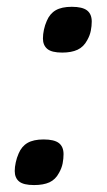

<svg xmlns="http://www.w3.org/2000/svg" viewBox="-20 -532 312 559"><path d="M165 -83Q165 -70.3 162.4 -56.4Q159.7 -42.5 151.9 -28.8Q141.6 -9.3 124 -1.2Q106.4 6.8 79.1 6.8Q48.3 6.8 35.6 -3.7Q22.9 -14.2 22.9 -34.2Q22.9 -45.9 25.9 -59.3Q28.8 -72.8 34.2 -85Q43 -106 60.3 -116Q77.6 -126 106.9 -126Q137.7 -126 151.4 -115.5Q165 -105 165 -83ZM247.1 -469.2Q247.1 -456.5 244.4 -442.6Q241.7 -428.7 233.9 -415Q223.6 -395.5 205.8 -387.2Q188 -378.9 161.1 -378.9Q130.4 -378.9 117.7 -389.6Q105 -400.4 105 -419.9Q105 -432.1 107.9 -445.6Q110.8 -459 116.2 -471.2Q125 -492.2 142.3 -502.2Q159.7 -512.2 189 -512.2Q219.7 -512.2 233.4 -501.7Q247.1 -491.2 247.1 -469.2Z"/></svg>

Font: Clear Sans Medium
Style: Italic
Weight: 500
Italic angle: -12°
Foundry: Intel Corporation
Version: Version 1.00